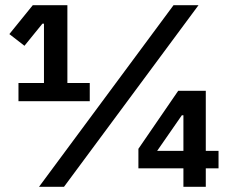

<svg xmlns="http://www.w3.org/2000/svg" viewBox="-20 -718 880 738"><path d="M771 0V-71H820V-138H771V-369H665L512 -146V-71H685V0ZM685 -138H584L679 -275H685ZM226 0 743 -698H647L130 0ZM325 -329V-399H239V-698H106L16 -587L74 -542L143 -627H149V-399H51V-329Z"/></svg>

Font: IBM Plex Devanagari Medium
Style: Regular
Weight: 600
Designer: Mike Abbink, Paul van der Laan, Pieter van Rosmalen, Erin McLaughlin
Foundry: Bold Monday
Version: Version 1.0